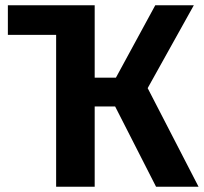

<svg xmlns="http://www.w3.org/2000/svg" viewBox="-20 -712 777 732"><path d="M543 -376 737 0H575L419 -306H341V0H194V-579H10V-692H341V-416H422L572 -692H719Z"/></svg>

Font: Fira Sans SemiBold
Style: Regular
Weight: 600
Designer: bBox Type GmbH & Carrois Corporate GbR & Edenspiekermann AG
Foundry: bBox Type GmbH & Carrois Corporate GbR & Edenspiekermann AG
Version: Version 4.301;PS 004.301;hotconv 1.0.88;makeotf.lib2.5.64775